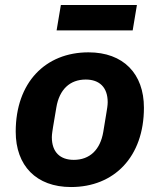

<svg xmlns="http://www.w3.org/2000/svg" viewBox="-20 -738 640 770"><path d="M264.9 12.1C437.9 12.1 557.2 -109 557.2 -306.1C557.2 -442.1 475.1 -528.1 334.9 -528.1C161.9 -528.1 43 -407 43 -209.9C43 -73.9 125 12.1 264.9 12.1ZM187.9 -187.9C187.9 -199.9 191.1 -217 192.8 -229L206 -307.2C218 -378.9 259.9 -419 323.9 -419C377.8 -419 411.9 -388.8 411.9 -328.1C411.9 -316.1 409.1 -299 407 -286.9L394.2 -209.2C382.1 -137.1 339.8 -96.9 275.9 -96.9C221.9 -96.9 187.9 -127.1 187.9 -187.9ZM207 -616.1H512.1L529.1 -718H224.1Z"/></svg>

Font: Margiela Mono Italic Bold It
Style: Regular
Weight: 700
Designer: Mike Abbink, Paul van der Laan, Pieter van Rosmalen
Foundry: Bold Monday
Version: Version 2.003 2021